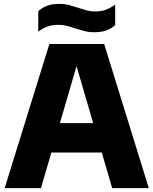

<svg xmlns="http://www.w3.org/2000/svg" viewBox="-20 -966 788 986"><path d="M4 0 233.5 -740H515L744 0H556L364 -657.5H382L190.5 0ZM180.5 -182.5 221 -333.5H526.5L566.5 -182.5ZM463.5 -800.5Q435.5 -800.5 411.8 -807Q388 -813.5 365 -820.5Q345 -827.5 324.5 -833Q304 -838.5 281.5 -838.5Q249 -838.5 225 -830Q201 -821.5 176.5 -803.5V-908.5Q198 -928 223.5 -937Q249 -946 284.5 -946Q313 -946 336.8 -939.5Q360.5 -933 383 -925.5Q403.5 -919 424 -913Q444.5 -907 466.5 -907Q499 -907 523 -915.8Q547 -924.5 571.5 -942.5V-837Q550.5 -818 524.8 -809.2Q499 -800.5 463.5 -800.5Z"/></svg>

Font: Encode Sans SC ExtraBold
Style: Regular
Weight: 800
Version: Version 3.002